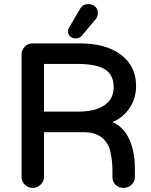

<svg xmlns="http://www.w3.org/2000/svg" viewBox="-20 -901 735 934"><path d="M311 -748Q311 -759 319 -772L369 -857Q382 -881 410 -881Q430 -881 443 -869Q456 -857 456 -837Q456 -820 445 -807L377 -726Q365 -714 348 -714Q332 -714 321.5 -723.5Q311 -733 311 -748ZM85 -637Q85 -658 100.5 -674Q116 -690 139 -690H366Q497 -690 569.5 -634Q642 -578 642 -483Q642 -425 612 -378Q582 -331 527 -307Q582 -283 609 -223Q636 -163 636 -84V-39Q636 -18 620 -2.5Q604 13 582 13Q558 13 542.5 -1.5Q527 -16 527 -39V-68Q527 -116 518 -158Q509 -205 476 -231.5Q443 -258 386 -258H194V-39Q194 -19 177.5 -3Q161 13 139 13Q117 13 101 -2.5Q85 -18 85 -39ZM360 -358Q443 -358 488 -389Q533 -420 533 -477Q533 -536 491.5 -563Q450 -590 355 -590H196Q195 -590 194.5 -589Q194 -588 194 -585V-358Z"/></svg>

Font: 寒蝉全圆体 Bold
Style: Regular
Weight: 700
Designer: Warren2060
      Designed by Motoya company      

      [Varela Round]
      Joe Prince(Latin component); Avraham Cornf
Foundry: ChillType
Version: Version 3.200